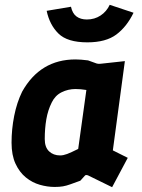

<svg xmlns="http://www.w3.org/2000/svg" viewBox="-20 -768 592 798"><path d="M207 9Q177 9 145.5 0Q114 -9 87.5 -30.5Q61 -52 44.5 -87.5Q28 -123 28 -175Q28 -231 39 -286.5Q50 -342 72 -387Q147 -521 294 -521Q315 -521 346 -517L382 -504Q388 -502 398 -503L499 -514L449 -143L511 -112L446 10L346 -39Q336 -43 332 -37L314 -17Q289 -8 272.5 -2Q256 4 241.5 6.5Q227 9 207 9ZM230 -122Q243 -122 259 -128Q275 -134 305 -149L339 -394Q315 -398 294 -398Q263 -398 236 -384.5Q209 -371 195 -342Q179 -310 172.5 -272Q166 -234 166 -190Q166 -156 184 -139Q202 -122 230 -122ZM343 -592Q260 -592 223 -628.5Q186 -665 174 -723L275 -740Q281 -712 298 -699.5Q315 -687 341 -687Q373 -687 398 -703.5Q423 -720 436 -748L535 -715Q507 -657 463.5 -624.5Q420 -592 343 -592Z"/></svg>

Font: Finlandica
Style: Bold Italic
Weight: 700
Italic angle: -8°
Designer: Niklas Ekholm, Juho Hiilivirta, Jaakko Suomalainen
Foundry: Helsinki Type Studio
Version: Version 1.064; ttfautohint (v1.8.4.7-5d5b)